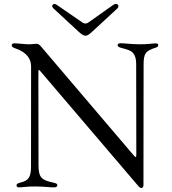

<svg xmlns="http://www.w3.org/2000/svg" viewBox="-20 -954 882 983"><path d="M703.8 8.5C710.2 8.5 714.5 2.8 714.5 -6.4V-30.9L715.2 -621.1C715.2 -679.7 723.7 -693.2 777.7 -710.2C784.8 -712.4 790.1 -715.9 790.1 -722.3C790.1 -729 785.2 -731.9 778.4 -731.9C760.3 -731.9 733 -726.6 693.2 -727.3C643.1 -728 620.4 -732.6 597.7 -732.6C587.4 -732.6 582.4 -728.7 582.4 -723C582.4 -716.6 585.2 -713.1 600.9 -708.8C631 -700.6 649.5 -696.4 661.9 -681.8C672.6 -669 677.2 -650.9 677.2 -625.7L677.9 -168.7L677.6 -156.6C677.2 -148.4 675.4 -147.7 669.4 -153.4L663.7 -159.4L198.2 -706.3C189.6 -716.3 180.4 -729.8 168.3 -729.8C153.4 -729.8 147.4 -727.3 127.5 -727.3C105.1 -727.3 73.5 -732.2 54 -732.2C45.1 -732.2 40.1 -728.7 40.1 -722.3C40.1 -714.1 46.2 -710.6 59.7 -706C123.6 -683.9 138.1 -646.7 139.2 -616.5L138.8 -102.3C138.8 -49.4 127.8 -29.8 86.6 -19.9C68.2 -14.9 64.6 -11.7 64.6 -4.6C64.6 2.1 70 5.3 77.1 5.3C94.8 5.3 120.4 0 162.3 0.7C213.1 1.1 230.5 5.3 257.1 5.3C267 5.3 273.4 1.4 273.4 -5C273.4 -12.8 270.2 -15.3 251.1 -19.5C192.5 -32 177.2 -45.1 177.2 -109.4L176.5 -549.4L176.8 -589.5C177.2 -597.7 178.6 -598 184.3 -592L187.9 -588.1L687.9 -1.8C692.1 3.2 697.1 8.5 703.8 8.5ZM253.6 -910.9 382.8 -791.5C413.7 -763.1 423.7 -765.6 451.7 -791.5L581 -910.9C594.8 -923.7 579.5 -942.8 561.4 -930L432.9 -839.1C422.6 -831.7 412.6 -831.7 402 -838.8L270.6 -929.3C251.8 -942.1 239.3 -924 253.6 -910.9Z"/></svg>

Font: Margiela Serif
Style: Regular
Weight: 400
Designer: Andreas Faust, Stefan Endress
Version: Version 1.002;FEAKit 1.0